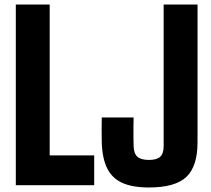

<svg xmlns="http://www.w3.org/2000/svg" viewBox="-20 -820 936 850"><path d="M50 0V-800H200V-132H397V0ZM639.5 10Q567 10 521.8 -10.2Q476.5 -30.5 454.5 -74.8Q432.5 -119 430.5 -191Q430 -215 430 -245.5Q430 -276 430.5 -300H571.5Q571 -282 570.8 -259.2Q570.5 -236.5 570.8 -213.8Q571 -191 571.5 -173Q572.5 -140 588.5 -126Q604.5 -112 639.5 -112Q674 -112 689.2 -126Q704.5 -140 704.5 -173V-800H854.5V-191Q854.5 -83 804.8 -36.5Q755 10 639.5 10Z"/></svg>

Font: Big Shoulders Text Thin Black
Style: Regular
Weight: 900
Version: Version 2.002